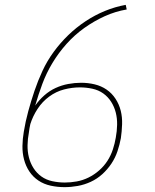

<svg xmlns="http://www.w3.org/2000/svg" viewBox="-20 -763 640 791"><path d="M246 8Q217 8 189 2Q161 -4 138.5 -19Q116 -34 101 -56.5Q86 -79 79 -106Q72 -133 72.5 -162Q73 -191 78 -220Q85 -263 96.5 -305Q108 -347 122 -388.5Q136 -430 155 -471Q174 -512 201 -549Q228 -586 261 -618Q294 -650 332.5 -675.5Q371 -701 412.5 -718Q454 -735 498 -743L502 -724Q455 -716 411 -696Q367 -676 327 -647.5Q287 -619 254 -582Q221 -545 196 -503.5Q171 -462 154.5 -417.5Q138 -373 125 -328Q141 -351 162.5 -370Q184 -389 209 -400.5Q234 -412 261 -417Q288 -422 314 -422Q343 -422 370 -415.5Q397 -409 419 -394Q441 -379 456 -356Q471 -333 477.5 -306.5Q484 -280 483 -251Q482 -222 478 -194Q473 -167 464 -140Q455 -113 439 -89Q423 -65 401.5 -45.5Q380 -26 354 -14Q328 -2 300.5 3Q273 8 246 8ZM247 -11Q271 -11 296 -15.5Q321 -20 344.5 -31.5Q368 -43 388.5 -61Q409 -79 423 -101Q437 -123 445 -147.5Q453 -172 457 -196Q462 -223 462.5 -249Q463 -275 457 -299Q451 -323 438 -343.5Q425 -364 405.5 -378Q386 -392 360.5 -397.5Q335 -403 309 -403Q277 -403 244 -394.5Q211 -386 182.5 -365Q154 -344 134.5 -314Q115 -284 105 -252Q103 -243 101.5 -234.5Q100 -226 99 -217Q94 -191 93.5 -165Q93 -139 99 -115Q105 -91 118 -70.5Q131 -50 150.5 -36Q170 -22 195.5 -16.5Q221 -11 247 -11Z"/></svg>

Font: Iosevka HT Thin Extended
Style: Italic
Weight: 100
Width: 7
Italic angle: -9°
Monospace: yes
Designer: Belleve Invis
Foundry: Belleve Invis
Version: Version 32.3.0; ttfautohint (v1.8.4)